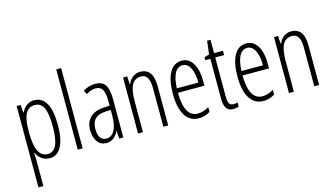

<svg xmlns="http://www.w3.org/2000/svg" viewBox="-105 -1138 3070 1755"><g transform="rotate(-15 1430.0 -260.0)"><path d="M234.9 -540Q390.1 -540 390.1 -266.1Q390.1 -133.3 351.8 -61.8Q313.5 9.8 241.2 9.8Q201.2 9.8 168.2 -12.5Q135.3 -34.7 118.2 -73.2H113.8L117.2 -15.1V240.2H70.8V-529.8H108.9L113.8 -457H118.2Q137.7 -497.1 168.2 -518.6Q198.7 -540 234.9 -540ZM117.2 -284.2V-269Q117.2 -147.5 146 -89.8Q174.8 -32.2 231.7 -32.2Q288.6 -32.2 315.2 -89.4Q341.8 -146.5 341.8 -265.1Q341.8 -383.8 316.2 -439.9Q290.5 -496.1 231.9 -496.1Q173.3 -496.1 145.3 -444.6Q117.2 -393.1 117.2 -284.2Z M553.2 0H506.8V-759.8H553.2Z M699.2 -505.9Q753.9 -540 817.4 -540Q880.9 -540 909.4 -498.5Q938 -457 938 -360.8V0H899.9L894 -74.2H892.1Q854 9.8 776.9 9.8Q724.6 9.8 693.4 -31.2Q662.1 -72.8 662.1 -145.3Q662.1 -217.8 707.5 -262Q752.9 -306.2 835 -310.1L892.1 -313V-356.9Q892.1 -431.6 873.3 -465.3Q854.5 -499 810.5 -499Q766.6 -499 719.2 -469.2ZM710.9 -141.1Q710.9 -85 731 -57.4Q751 -29.8 787.1 -29.8Q836.9 -29.8 864.5 -79.1Q892.1 -128.4 892.1 -217.8V-272.9L836.9 -270Q710.9 -263.7 710.9 -141.1Z M1239.7 -540Q1302.2 -540 1332.5 -498.3Q1362.8 -456.5 1362.8 -366.2V0H1316.9V-365.2Q1316.9 -497.1 1238.8 -497.1Q1179.2 -497.1 1151.6 -447.8Q1124 -398.4 1124 -291V0H1077.6V-529.8H1116.7L1120.6 -456.1H1125Q1141.1 -495.1 1172.4 -517.6Q1203.6 -540 1239.7 -540Z M1652.8 9.8Q1568.8 9.8 1523.4 -61.5Q1478.5 -133.8 1478.5 -265.4Q1478.5 -397 1518.8 -468.5Q1559.1 -540 1634.8 -540Q1700.7 -540 1738.8 -477.5Q1776.9 -415 1776.9 -308.1V-265.1H1525.9Q1527.8 -34.2 1654.8 -34.2Q1705.1 -34.2 1759.8 -66.9V-22Q1709 9.8 1652.8 9.8ZM1730.5 -307.1Q1730.5 -394.5 1703.9 -446.3Q1677.2 -498 1631.8 -498Q1536.1 -498 1526.9 -307.1Z M1939 -529.8H2022.9V-488.8H1939V-126Q1939 -72.3 1950.7 -52.7Q1962.4 -33.2 1991.7 -33.2Q2013.2 -33.2 2029.8 -39.1V0Q2007.8 9.8 1974.6 9.8Q1892.6 9.8 1892.6 -112.8V-488.8H1844.7V-516.1L1891.6 -529.8L1906.7 -655.8H1939Z M2264.2 9.8Q2180.2 9.8 2134.8 -61.5Q2089.8 -133.8 2089.8 -265.4Q2089.8 -397 2130.1 -468.5Q2170.4 -540 2246.1 -540Q2312 -540 2350.1 -477.5Q2388.2 -415 2388.2 -308.1V-265.1H2137.2Q2139.2 -34.2 2266.1 -34.2Q2316.4 -34.2 2371.1 -66.9V-22Q2320.3 9.8 2264.2 9.8ZM2341.8 -307.1Q2341.8 -394.5 2315.2 -446.3Q2288.6 -498 2243.2 -498Q2147.5 -498 2138.2 -307.1Z M2668 -540Q2730.5 -540 2760.7 -498.3Q2791 -456.5 2791 -366.2V0H2745.1V-365.2Q2745.1 -497.1 2667 -497.1Q2607.4 -497.1 2579.8 -447.8Q2552.2 -398.4 2552.2 -291V0H2505.9V-529.8H2544.9L2548.8 -456.1H2553.2Q2569.3 -495.1 2600.6 -517.6Q2631.8 -540 2668 -540Z"/></g></svg>

Font: Open Sans Hebrew Condensed Light
Style: Regular
Weight: 300
Width: 3
Foundry: Ascender Corporation, Yanek Iontef
Version: Version 2.001;PS 002.001;hotconv 1.0.70;makeotf.lib2.5.58329